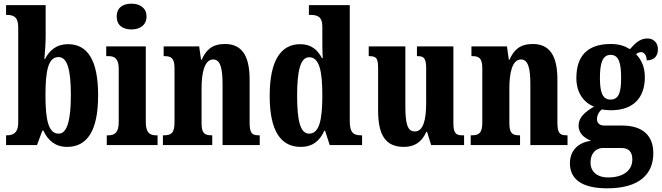

<svg xmlns="http://www.w3.org/2000/svg" viewBox="-20 -788 3594 1043"><path d="M344 10C453 10 513 -76 513 -270C513 -463 455 -548 349 -548C287 -548 248 -514 225 -468H221C224 -499 228 -553 228 -589V-760H13V-707H17C52 -707 79 -697 79 -641V-123C79 -62 47 -53 18 -53H13V0H181L210 -78H216C240 -26 280 10 344 10ZM299 -62C243 -62 227 -136 227 -271C227 -408 243 -478 298 -478C345 -478 365 -411 365 -272C365 -136 345 -62 299 -62Z M694 -628C738 -628 776 -650 776 -698C776 -747 738 -768 694 -768C648 -768 614 -747 614 -698C614 -650 648 -628 694 -628ZM560 0H836V-53H827C794 -53 772 -67 772 -125V-536H557V-483H571C602 -483 625 -469 625 -415V-125C625 -68 603 -53 569 -53H560Z M865 0H1133V-53H1130C1093 -53 1075 -62 1075 -118V-309C1075 -390 1090 -465 1138 -465C1178 -465 1189 -415 1189 -330V0H1391V-53H1387C1350 -53 1336 -62 1336 -123V-356C1336 -491 1290 -549 1202 -549C1132 -549 1099 -516 1076 -464H1072L1062 -536H869V-483H873C908 -483 928 -474 928 -418V-122C928 -62 907 -53 869 -53H865Z M1614 10C1678 10 1717 -23 1742 -78H1746L1771 0H1947V-53H1940C1899 -53 1880 -69 1880 -130V-760H1658V-707H1666C1701 -707 1731 -700 1731 -644V-583C1731 -544 1731 -503 1733 -472H1729C1706 -516 1672 -548 1611 -548C1506 -548 1445 -460 1445 -267C1445 -75 1506 10 1614 10ZM1659 -62C1612 -62 1594 -130 1594 -268C1594 -403 1612 -477 1659 -477C1715 -477 1731 -403 1731 -269C1731 -135 1714 -62 1659 -62Z M2174 10C2232 10 2271 -16 2296 -72H2300L2322 0H2501V-53H2493C2463 -53 2443 -58 2443 -116V-536H2245V-483H2248C2278 -483 2295 -477 2295 -419V-227C2295 -134 2278 -74 2234 -74C2192 -74 2182 -118 2182 -215V-536H1983V-483H1986C2027 -483 2034 -470 2034 -413V-188C2034 -53 2075 10 2174 10Z M2537 0H2805V-53H2802C2765 -53 2747 -62 2747 -118V-309C2747 -390 2762 -465 2810 -465C2850 -465 2861 -415 2861 -330V0H3063V-53H3059C3022 -53 3008 -62 3008 -123V-356C3008 -491 2962 -549 2874 -549C2804 -549 2771 -516 2748 -464H2744L2734 -536H2541V-483H2545C2580 -483 2600 -474 2600 -418V-122C2600 -62 2579 -53 2541 -53H2537Z M3279 235C3448 235 3529 162 3529 44C3529 -49 3474 -106 3359 -106H3263C3241 -106 3223 -116 3223 -141C3223 -165 3238 -186 3250 -194C3260 -191 3286 -189 3298 -189C3426 -189 3483 -262 3483 -369C3483 -429 3461 -467 3435 -494C3442 -499 3451 -505 3464 -505C3476 -505 3493 -491 3493 -460C3539 -460 3554 -489 3554 -521C3554 -552 3534 -579 3497 -579C3453 -579 3428 -549 3402 -521C3372 -539 3342 -549 3298 -549C3169 -549 3111 -482 3111 -364C3111 -283 3152 -230 3207 -209C3158 -180 3123 -150 3123 -106C3123 -59 3159 -37 3191 -23C3122 -15 3076 29 3076 99C3076 187 3143 235 3279 235ZM3296 -247C3250 -247 3239 -294 3239 -364C3239 -438 3250 -490 3297 -490C3344 -490 3354 -440 3354 -365C3354 -293 3345 -247 3296 -247ZM3282 176C3229 176 3188 148 3188 96C3188 35 3227 16 3254 16H3356C3396 16 3415 38 3415 78C3415 137 3368 176 3282 176Z"/></svg>

Font: Noto Serif Bengali ExtraCondensed ExtraBold
Style: Regular
Weight: 800
Width: 2
Designer: Juan Bruce, Universal Thirst, Indian Type Foundry and the Monotype Design Team.
Foundry: Monotype Imaging Inc.
Version: Version 2.003